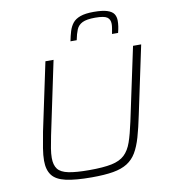

<svg xmlns="http://www.w3.org/2000/svg" viewBox="-98 -1000 970 1092"><g transform="rotate(-10 387.5 -454.5)"><path d="M344 8Q250 8 194.5 -4.5Q139 -17 115.5 -48Q92 -79 92 -132Q92 -163 98.5 -203.5Q105 -244 115 -296L198 -688H245L156 -265Q148 -226 143 -195Q138 -164 138 -140Q138 -99 155.5 -76Q173 -53 217 -44Q261 -35 337 -35Q418 -35 466 -45Q514 -55 541 -80.5Q568 -106 583.5 -150.5Q599 -195 614 -265L704 -688H751L668 -296Q653 -223 638 -171Q623 -119 602.5 -84.5Q582 -50 549.5 -29.5Q517 -9 467.5 -0.5Q418 8 344 8ZM358 -775Q364 -806 372 -832Q380 -858 395 -877Q410 -896 439 -906.5Q468 -917 516 -917Q567 -917 594.5 -908Q622 -899 632.5 -883Q643 -867 643 -844Q643 -828 640.5 -811Q638 -794 633 -775H598Q601 -792 603.5 -806Q606 -820 606 -832Q606 -858 588.5 -870.5Q571 -883 519 -883Q470 -883 445.5 -871Q421 -859 411 -835Q401 -811 394 -775Z"/></g></svg>

Font: Saira SemiExpanded ExtraLight
Style: Italic
Weight: 250
Width: 6
Italic angle: -12°
Designer: Hector Gatti with collaboration of the Omnibus-Type team
Foundry: Omnibus-Type
Version: Version 1.101